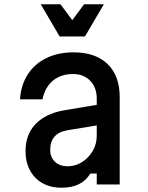

<svg xmlns="http://www.w3.org/2000/svg" viewBox="-20 -860 690 895"><path d="M442 -373V-277L295 -253Q254 -246 234 -223Q214 -200 214 -162Q214 -127 236 -106Q258 -85 296 -85Q332 -85 362.5 -104.5Q393 -124 412 -156Q431 -188 431 -228V-400Q431 -452 400.5 -483.5Q370 -515 320 -515Q282 -515 253 -501Q224 -487 205 -461Q186 -435 178 -397H73Q78 -465 110 -514Q142 -563 196.5 -589.5Q251 -616 323 -616Q425 -616 481.5 -561.5Q538 -507 538 -407V0H431V-51H401Q381 -18 348 -1.5Q315 15 266 15Q215 15 177.5 -6.5Q140 -28 119.5 -66.5Q99 -105 99 -156Q99 -233 146 -282Q193 -331 280 -346ZM464 -840 376 -690H258L170 -840H262L346 -727H288L372 -840Z"/></svg>

Font: Martian Mono SemiCondensed
Style: Regular
Weight: 400
Width: 4
Designer: Roman Shamin
Foundry: Evil Martians
Version: Version 1.000